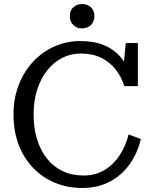

<svg xmlns="http://www.w3.org/2000/svg" viewBox="-20 -924 757 954"><path d="M380 -658Q332 -658 289.5 -636.5Q247 -615 215 -575Q183 -535 165 -479.5Q147 -424 147 -355Q147 -286 164.5 -230.5Q182 -175 214 -135Q246 -95 292 -73.5Q338 -52 395 -52Q454 -52 499 -79Q544 -106 574.5 -152.5Q605 -199 619 -256L680 -233Q663 -162 623.5 -107Q584 -52 524.5 -21Q465 10 389 10Q314 10 251.5 -16.5Q189 -43 143 -91.5Q97 -140 72 -207Q47 -274 47 -355Q47 -435 73 -502Q99 -569 145 -618Q191 -667 251 -693.5Q311 -720 379 -720Q448 -720 497 -699.5Q546 -679 578 -642Q588 -630 596 -618L605 -710H665V-496H598Q582 -545 553 -581Q524 -617 481.5 -637.5Q439 -658 380 -658ZM388 -783Q362 -783 344.5 -799.5Q327 -816 327 -844Q327 -872 344.5 -888Q362 -904 388 -904Q414 -904 431.5 -888Q449 -872 449 -844Q449 -816 431.5 -799.5Q414 -783 388 -783Z"/></svg>

Font: Roboto Serif 20pt
Style: Regular
Weight: 400
Designer: Greg Gazdowicz
Foundry: Commercial Type
Version: Version 1.008